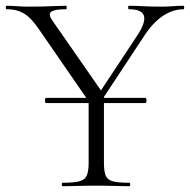

<svg xmlns="http://www.w3.org/2000/svg" viewBox="-25 -645 658 665"><path d="M135 -288Q132 -288 131 -292.5Q130 -297 131 -301.5Q132 -306 135 -306H478Q481 -306 482 -301.5Q483 -297 482 -292.5Q481 -288 478 -288ZM297 -290 453 -526Q481 -570 473 -591.5Q465 -613 421 -613Q419 -613 419 -619Q419 -625 421 -625Q447 -625 471 -623.5Q495 -622 533 -622Q558 -622 573.5 -623.5Q589 -625 611 -625Q613 -625 613 -619Q613 -613 611 -613Q586 -613 562 -602.5Q538 -592 516.5 -572Q495 -552 476 -523L313 -276ZM298 -271 111 -542Q85 -581 60 -597Q35 -613 -2 -613Q-5 -613 -5 -619Q-5 -625 -2 -625Q15 -625 34.5 -623.5Q54 -622 71 -622Q98 -622 121.5 -622.5Q145 -623 166 -624Q187 -625 204 -625Q206 -625 206 -619Q206 -613 204 -613Q163 -613 152 -604Q141 -595 157 -573L335 -317ZM282 -310 335 -319V-81Q335 -52 341 -37Q347 -22 366 -17Q385 -12 423 -12Q426 -12 426 -6Q426 0 423 0Q400 0 371 -1Q342 -2 308 -2Q275 -2 245 -1Q215 0 192 0Q189 0 189 -6Q189 -12 192 -12Q230 -12 249.5 -17Q269 -22 275.5 -37Q282 -52 282 -81Z"/></svg>

Font: Cormorant Light
Style: Regular
Weight: 300
Designer: Christian Thalmann (Catharsis Fonts)
Foundry: Catharsis Fonts
Version: Version 4.000